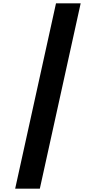

<svg xmlns="http://www.w3.org/2000/svg" viewBox="-20 -906 575 1152"><path d="M464 -886 219 226H71L316 -886Z"/></svg>

Font: Noto Sans Kannada UI Condensed Black
Style: Regular
Weight: 900
Width: 3
Designer: Jelle Bosma - Monotype Design Team
Foundry: Monotype Imaging Inc.
Version: Version 2.005; ttfautohint (v1.8.4.7-5d5b)